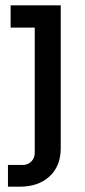

<svg xmlns="http://www.w3.org/2000/svg" viewBox="-20 -504 319 724"><path d="M10 200V118H66Q85 118 98 105Q111 92 111 73V-444L155 -400H20V-484H209V55Q209 122 167 161Q125 200 54 200Z"/></svg>

Font: SUSE Medium
Style: Regular
Weight: 500
Designer: Rene Bieder
Foundry: SUSE
Version: Version 1.000